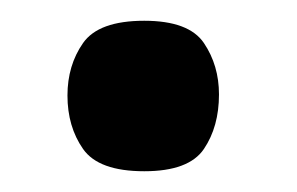

<svg xmlns="http://www.w3.org/2000/svg" viewBox="-20 -355 286 185"><path d="M119 -190Q75 -190 60 -211.5Q45 -233 45 -263Q45 -292 60 -313.5Q75 -335 119 -335Q162 -335 176.5 -313.5Q191 -292 191 -264Q191 -233 176.5 -211.5Q162 -190 119 -190Z"/></svg>

Font: Darker Grotesque Light
Style: Bold
Weight: 700
Version: Version 1.000;gftools[0.9.28]